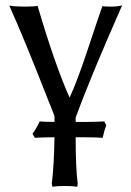

<svg xmlns="http://www.w3.org/2000/svg" viewBox="-20 -462 497 726"><path d="M186 -1V-22.9Q183.1 -30.3 177 -46.4Q170.9 -62.5 168 -69.8V-68.8Q70.8 -317.4 15.1 -440.9Q36.1 -437 73.2 -437Q108.9 -437 122.1 -439.9Q188.5 -214.4 243.2 -92.8Q271.5 -153.3 314.5 -283Q357.4 -412.6 367.2 -439Q373 -437 398.9 -437Q426.8 -437 441.9 -441.9Q319.8 -165.5 266.1 -17.1V-1H308.1Q337.9 -1 374 -2.9L381.8 11.2Q374 31.7 368.2 59.1Q341.8 57.1 298.8 57.1H266.1Q266.1 173.8 273.9 232.9L272 244.1Q253.9 241.2 225.1 241.2Q196.3 241.2 178.2 244.1L175.8 232.9Q184.6 162.1 186 57.1Q140.1 57.1 111.8 59.1L103 43.9Q121.1 18.1 129.9 -2.9Q147.5 -1 186 -1Z"/></svg>

Font: Linear Smooth Low Contrast
Style: Regular
Weight: 500
Designer: Philipp H. Poll, Flanker
Foundry: Philipp H. Poll, reworked by Flanker
Version: Version 1.010 | FøM Fix